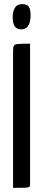

<svg xmlns="http://www.w3.org/2000/svg" viewBox="-20 -912 209 932"><path d="M43.4 0V-662.6Q43.4 -681.6 47 -689.3Q50.6 -697.1 68.1 -698.5Q85.5 -700 126 -700V-16.5Q126 -8.2 122.3 -4.9Q118.5 -1.6 101.5 -0.8Q84.5 0 43.4 0ZM82.6 -769.3Q62.9 -769.7 52.1 -783.1Q41.3 -796.6 41.6 -831.6Q42 -859.2 53.3 -875.6Q64.6 -892 87.8 -892Q111.4 -892 120.1 -878.8Q128.8 -865.7 128.5 -834.2Q128.1 -803.7 116.7 -786.5Q105.2 -769.3 82.6 -769.3Z"/></svg>

Font: Yanone Kaffeesatz ExtraLight
Style: Regular
Weight: 200
Designer: Yanone (Cyrillic: Daniel Pouzeot, Huerta Tipografica, and Cyreal)
Foundry: Yanone
Version: Version 2.003